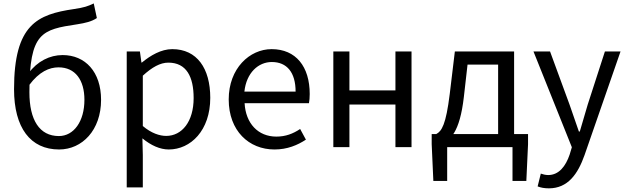

<svg xmlns="http://www.w3.org/2000/svg" viewBox="-20 -836 3559 1091"><path d="M315.8 13.4C447 13.4 554.3 -96.3 554.3 -268.7C554.3 -427.6 464.5 -523.1 335.9 -523.1C262.8 -523.1 192.3 -488 142.7 -420.5L145.9 -352.4C202.6 -428.6 260.1 -453.3 312.6 -453.3C407.6 -453.3 459.7 -381.5 459.7 -268.7C459.7 -146.1 399.2 -62.9 314.6 -62.9C204.1 -62.9 147.1 -154.5 147.1 -311.6C147.1 -652.5 217.8 -667.7 419.2 -698C464.1 -705 501.6 -713.7 530.4 -733.5L512.7 -816.5C479.3 -800.7 460.4 -793.5 399.9 -784.5C192.6 -754.1 59.8 -697.3 59.8 -328.9C59.8 -110 152.9 13.4 315.8 13.4Z M700.1 229H791.5V45.2L789.2 -49.9C838.2 -9.4 889.6 13.4 938.9 13.4C1063.3 13.4 1174.8 -94.3 1174.8 -280C1174.8 -447.7 1099.2 -556.8 958.9 -556.8C895.6 -556.8 835.4 -521.1 786.1 -480.5H783.7L775 -543.4H700.1ZM924.3 -63.7C888.2 -63.7 840.3 -78.4 791.5 -119.9V-405.9C844.1 -454.1 890.6 -480.1 936.4 -480.1C1039.7 -480.1 1080.3 -399.5 1080.3 -278.8C1080.3 -144.7 1013.7 -63.7 924.3 -63.7Z M1539.7 13.4C1613 13.4 1670.9 -11.4 1718.3 -42.5L1685.5 -103.1C1645.1 -76.1 1602.9 -59.8 1550.3 -59.8C1446.6 -59.8 1376.1 -134.5 1369.9 -249.7H1735.6C1738.4 -263.7 1739.9 -282.5 1739.9 -301.7C1739.9 -457.3 1661.7 -556.8 1523.4 -556.8C1398.6 -556.8 1279.6 -447.7 1279.6 -271C1279.6 -92.3 1394.6 13.4 1539.7 13.4ZM1368.7 -315.5C1380.1 -422.7 1448.1 -483.6 1524.5 -483.6C1610.3 -483.6 1659.7 -424.5 1659.7 -315.5Z M1874.1 0H1965.5V-241.9H2227V0H2318.4V-543.4H2227V-322.5H1965.5V-543.4H1874.1Z M2521 0H2892.2V192.1H2970.8L2980.5 -16.5V-74.3H2433V-16.5L2442.4 192.1H2521ZM2810.5 -27.6H2901.3V-543.4H2564.6L2535.6 -302.5C2514.1 -127 2489.7 -90.6 2459 -74.3L2480.5 -20.8C2537.9 -32.5 2592.6 -84.1 2615.8 -285.3L2636.7 -469H2810.5Z M3098.9 234.2C3207.1 234.2 3263.6 152.5 3301.5 45.5L3506 -543.4H3417.2L3319.5 -241.5C3305.2 -193 3289.2 -138.2 3274.5 -88.4H3269.5C3251.5 -138.9 3233.4 -193.8 3216.4 -241.5L3105.6 -543.4H3011.4L3229.4 0.7L3217.1 41.9C3194.4 108.7 3156 158.7 3094.7 158.7C3079.8 158.7 3063.6 154.3 3053 150.5L3035 223.2C3052.3 230.2 3073.5 234.2 3098.9 234.2Z"/></svg>

Font: Source Han Sans JP VF
Style: Regular
Weight: 250
Designer: Ryoko NISHIZUKA 西塚涼子 (kana, bopomofo & ideographs); Paul D. Hunt (Latin, Greek & Cyrillic); Sandoll Communications 산돌커뮤니
Foundry: Adobe
Version: Version 2.004;hotconv 1.0.118;makeotfexe 2.5.65603